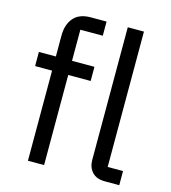

<svg xmlns="http://www.w3.org/2000/svg" viewBox="-110 -829 816 918"><g transform="rotate(15 298.0 -370.0)"><path d="M113 -446H29V-516H113V-620Q113 -674 141 -707Q169 -740 226 -740H304V-670H193V-516H304V-446H193V0H113ZM494 0Q452 0 430.5 -23.5Q409 -47 409 -83V-740H489V-70H565V0Z"/></g></svg>

Font: IBM Plex Sans Thai Looped
Style: Regular
Weight: 400
Designer: Mike Abbink, Paul van der Laan, Pieter van Rosmalen, Ben Mitchell, Mark Frömberg
Foundry: Bold Monday
Version: Version 1.1